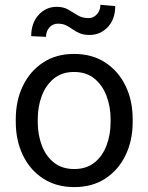

<svg xmlns="http://www.w3.org/2000/svg" viewBox="-20 -760 610 790"><path d="M44.9 -258.3V-269.5Q44.9 -346.2 74.2 -406.7Q103.5 -467.3 157.2 -502.7Q210.9 -538.1 284.7 -538.1Q359.4 -538.1 413.3 -502.7Q467.3 -467.3 496.6 -406.7Q525.9 -346.2 525.9 -269.5V-258.3Q525.9 -182.1 496.6 -121.3Q467.3 -60.5 413.6 -25.4Q359.9 9.8 285.6 9.8Q211.4 9.8 157.5 -25.4Q103.5 -60.5 74.2 -121.3Q44.9 -182.1 44.9 -258.3ZM135.3 -269.5V-258.3Q135.3 -206.1 151.9 -161.9Q168.5 -117.7 201.9 -91.1Q235.4 -64.5 285.6 -64.5Q335.4 -64.5 368.7 -91.1Q401.9 -117.7 418.5 -161.9Q435.1 -206.1 435.1 -258.3V-269.5Q435.1 -321.3 418.2 -365.5Q401.4 -409.7 368.2 -436.8Q335 -463.9 284.7 -463.9Q234.9 -463.9 201.7 -436.8Q168.5 -409.7 151.9 -365.5Q135.3 -321.3 135.3 -269.5ZM393.1 -740.2 454.1 -734.9Q454.1 -681.2 423.6 -648.7Q393.1 -616.2 348.6 -616.2Q323.7 -616.2 307.6 -623.3Q291.5 -630.4 278.8 -639.4Q266.1 -648.4 252.2 -655.5Q238.3 -662.6 217.8 -662.6Q197.3 -662.6 183.3 -647Q169.4 -631.3 169.4 -608.4L108.4 -611.3Q108.4 -665 138.7 -698.5Q168.9 -731.9 213.4 -731.9Q241.2 -731.9 260.7 -720.5Q280.3 -709 299.3 -697.3Q318.4 -685.5 344.2 -685.5Q364.7 -685.5 378.9 -701.4Q393.1 -717.3 393.1 -740.2Z"/></svg>

Font: Vazirmatn RD
Style: Regular
Weight: 400
Designer: Saber Rastikerdar
Foundry: Saber Rastikerdar
Version: Version 32.102